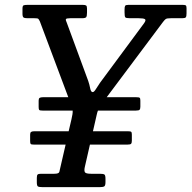

<svg xmlns="http://www.w3.org/2000/svg" viewBox="-20 -770 788 790"><path d="M131.5 -20V-38Q131.5 -49 135 -52Q138.5 -55 148.5 -55H203Q222.5 -55 224.2 -63Q226 -71 229.5 -86L250 -175H120.5Q108.5 -175 106.2 -177.8Q104 -180.5 104 -190V-216Q104 -224.5 108 -227.2Q112 -230 122 -230H262.5L274 -279Q276.5 -290.5 278 -299Q279.5 -307.5 279 -315H155.5Q143.5 -315 141.2 -317.8Q139 -320.5 139 -330V-356Q139 -364.5 143 -367.2Q147 -370 157 -370H261L144 -682Q140 -690.5 137.2 -692.8Q134.5 -695 121.5 -695H93.5Q81.5 -695 77 -698Q72.5 -701 72.5 -714V-734Q72.5 -746 77 -748Q81.5 -750 93.5 -750H320Q330.5 -750 334.2 -747.5Q338 -745 338 -735V-718Q338 -703.5 334.5 -699.2Q331 -695 317 -695H269Q253 -695 251.2 -691.2Q249.5 -687.5 255 -676L343 -437Q348 -422.5 351 -406.8Q354 -391 361.5 -391Q367 -391 374.8 -403.8Q382.5 -416.5 392 -430L572.5 -674Q582 -687 576.5 -691Q571 -695 550.5 -695H514.5Q498.5 -695 495.5 -698.8Q492.5 -702.5 492.5 -718.5V-731Q492.5 -742.5 495 -746.2Q497.5 -750 508.5 -750H730.5Q740 -750 743.8 -748.2Q747.5 -746.5 747.5 -737V-715Q747.5 -702.5 744.5 -698.8Q741.5 -695 729.5 -695H683Q667 -695 662.2 -691.8Q657.5 -688.5 651 -680L419 -370H540.5Q552 -370 554.8 -367.5Q557.5 -365 557.5 -356V-331.5Q557.5 -322.5 554.8 -318.8Q552 -315 539 -315H383Q380 -307.5 378 -298L362.5 -230H505.5Q517 -230 519.8 -227.5Q522.5 -225 522.5 -216V-191.5Q522.5 -182.5 519.8 -178.8Q517 -175 504 -175H350L329 -83Q325.5 -67.5 329.5 -61.2Q333.5 -55 355 -55H391Q405.5 -55 409.8 -51.8Q414 -48.5 414 -34V-21Q414 -6.5 409 -3.2Q404 0 390 0H155.5Q141 0 136.2 -2.8Q131.5 -5.5 131.5 -20Z"/></svg>

Font: Besley* Narrow
Style: Italic
Weight: 400
Width: 4
Italic angle: -13°
Designer: Owen Earl
Foundry: indestructible type*
Version: Version 3.000; ttfautohint (v1.8.3)